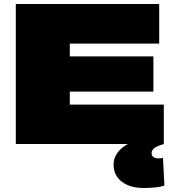

<svg xmlns="http://www.w3.org/2000/svg" viewBox="-20 -720 873 960"><path d="M59 0V-700H776V-502H329V-438H747V-262H329V-197H799V0ZM699 220Q630 220 589 188.5Q548 157 548 104Q548 72 564.5 48Q581 24 606 8Q631 -8 657 -14L800 0Q765 10 751.5 20.5Q738 31 738 45Q738 72 775 72Q782 72 786.5 71Q791 70 795 70L802 208Q765 220 699 220Z"/></svg>

Font: Georama Expanded Black
Style: Regular
Weight: 900
Width: 7
Designer: Jean-Baptiste Levee
Foundry: Production Type
Version: Version 1.000